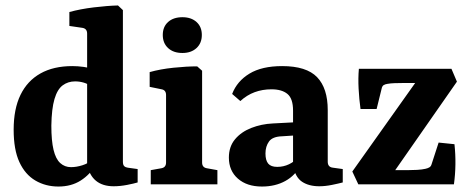

<svg xmlns="http://www.w3.org/2000/svg" viewBox="-20 -675 1722 703"><path d="M194 8Q147 8 109.5 -14Q72 -36 51 -81.5Q30 -127 30 -200Q30 -276 55 -327.5Q80 -379 128 -406Q176 -433 245 -433Q265 -433 286.5 -430Q308 -427 320 -422L310 -360Q302 -368 286.5 -372.5Q271 -377 255 -377Q229 -377 209.5 -362.5Q190 -348 179.5 -312.5Q169 -277 168 -215Q168 -160 176 -126.5Q184 -93 200.5 -78Q217 -63 240 -63Q260 -63 282 -70Q304 -77 317 -90L331 -72Q310 -36 275.5 -14Q241 8 194 8ZM430 -638V-83Q430 -71 435 -66.5Q440 -62 448 -61L484 -56V-7Q471 -3 445.5 2Q420 7 396 7Q356 7 331.5 -13Q307 -33 299 -73V-552Q299 -570 282 -573L234 -580V-631Q274 -642 323.5 -648Q373 -654 412 -655Z M720 -80Q720 -62 737 -59L776 -52V0H532V-52L571 -59Q588 -62 588 -80V-327Q588 -345 572 -348L528 -357V-411Q567 -422 615 -427Q663 -432 702 -432L720 -416ZM719 -547Q719 -517 699.5 -499Q680 -481 648 -481Q615 -481 595.5 -499Q576 -517 576 -547Q576 -577 595.5 -594.5Q615 -612 648 -612Q680 -612 699.5 -594.5Q719 -577 719 -547Z M939 8Q884 8 851 -21Q818 -50 818 -98Q818 -138 840.5 -165Q863 -192 900 -206.5Q937 -221 979 -223L1074 -228V-180L1013 -176Q978 -175 965 -157Q952 -139 952 -113Q952 -88 962 -76Q972 -64 995 -64Q1018 -64 1038 -73.5Q1058 -83 1071 -99L1081 -71Q1062 -33 1025 -12.5Q988 8 939 8ZM830 -331Q848 -378 893.5 -405.5Q939 -433 1013 -433Q1102 -433 1141 -392.5Q1180 -352 1180 -272V-83Q1180 -63 1199 -61L1235 -56V-7Q1220 -3 1195.5 2Q1171 7 1149 7Q1111 7 1086 -9.5Q1061 -26 1053 -69V-270Q1053 -314 1032.5 -331Q1012 -348 974 -348Q941 -348 912.5 -337.5Q884 -327 860 -305Z M1510 -385 1517 -371H1452Q1439 -371 1424.5 -370.5Q1410 -370 1399 -368Q1391 -367 1385 -363.5Q1379 -360 1377 -349L1359 -276H1300Q1295 -312 1293 -350.5Q1291 -389 1294 -423H1633L1653 -376L1418 -39L1411 -52H1472Q1489 -52 1507 -53Q1525 -54 1538 -57Q1547 -59 1552.5 -62.5Q1558 -66 1560 -73L1586 -153L1644 -147Q1648 -110 1647.5 -73Q1647 -36 1642 0H1292L1270 -47Z"/></svg>

Font: Rasa
Style: Regular
Weight: 400
Designer: Anna Giedrys (Yrsa+Rasa design), David Brezina (Yrsa art-direction, Rasa art-direction, design)
Foundry: Rosetta Type Foundry
Version: Version 2.004